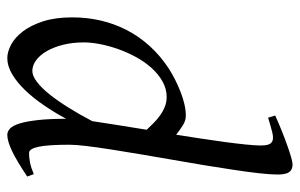

<svg xmlns="http://www.w3.org/2000/svg" viewBox="-164 -618 802 513"><g transform="rotate(90 236.5 -361.0)"><path d="M303.2 -207Q307.6 -236.3 313.5 -273.7Q319.3 -311 326.2 -352.5Q317.9 -361.3 308.3 -370.8Q298.8 -380.4 287.8 -388.2Q276.9 -396 264.6 -400.9Q252.4 -405.8 238.8 -405.8Q216.8 -405.8 197.3 -394.8Q177.7 -383.8 161.4 -365.7Q145 -347.7 132.3 -324.5Q119.6 -301.3 110.8 -276.6Q102.1 -252 97.4 -228Q92.8 -204.1 92.8 -185.1Q92.8 -153.3 99.4 -127.9Q106 -102.5 116.7 -84.5Q127.4 -66.4 141.1 -56.6Q154.8 -46.9 168.9 -46.9Q182.1 -46.9 198.2 -59.1Q214.4 -71.3 231.7 -93Q249 -114.7 267.3 -144Q285.6 -173.3 303.2 -207ZM451.2 -33.2Q409.7 -5.4 383.1 7.3Q356.4 20 339.8 20Q330.6 20 322.8 12.5Q314.9 4.9 309.3 -13.4Q303.7 -31.7 300.3 -62Q296.9 -92.3 296.9 -137.2Q280.3 -106.4 261 -78.1Q241.7 -49.8 220.7 -27.8Q199.7 -5.9 177.7 7.1Q155.8 20 134.8 20Q118.2 20 99.1 10Q80.1 0 63.7 -21.2Q47.4 -42.5 36.6 -75.4Q25.9 -108.4 25.9 -153.8Q25.9 -192.4 34.2 -228.8Q42.5 -265.1 59.3 -298.1Q76.2 -331.1 101.8 -359.6Q127.4 -388.2 162.1 -411.1Q175.8 -419.9 191.7 -428Q207.5 -436 224.1 -442.6Q240.7 -449.2 257.3 -453.1Q273.9 -457 289.1 -457Q301.3 -457 314 -449.2Q326.7 -441.4 339.4 -431.2Q345.2 -466.8 350.3 -501Q355.5 -535.2 359.4 -564.7Q363.3 -594.2 365.7 -618.2Q368.2 -642.1 368.2 -657.2Q368.2 -668.5 366.5 -675Q364.7 -681.6 361.6 -684.8Q358.4 -688 354.5 -689Q350.6 -689.9 346.2 -689.9Q341.8 -689.9 333.3 -688Q324.7 -686 315.9 -683.3Q307.1 -680.7 293.9 -676.8L288.1 -695.8Q308.6 -705.1 329.3 -713.4Q350.1 -721.7 367.9 -728Q385.7 -734.4 399.4 -738.3Q413.1 -742.2 418.9 -742.2Q432.6 -742.2 439.2 -733.4Q445.8 -724.6 445.8 -702.1Q445.8 -683.1 442.4 -652.8Q439 -622.6 433.3 -585Q427.7 -547.4 420.7 -504.9Q413.6 -462.4 406 -419.2Q398.4 -376 391.4 -334Q384.3 -292 378.7 -255.9Q373 -219.7 369.6 -191.2Q366.2 -162.6 366.2 -146Q366.2 -89.4 371.6 -63.7Q377 -38.1 388.2 -38.1Q400.9 -38.1 414.3 -40.8Q427.7 -43.5 444.8 -50.8Z"/></g></svg>

Font: Akkhara
Style: Italic
Weight: 400
Italic angle: -7°
Designer: J. Victor Gaultney
Version: Version 1.00 June 13, 2006, initial release